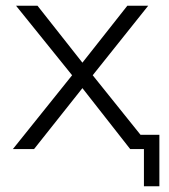

<svg xmlns="http://www.w3.org/2000/svg" viewBox="-20 -521 591 671"><path d="M25 0H99L268 -213L435 0H483V130H537V-50H471L304 -258L498 -501H425L268 -302L111 -501H36L232 -258Z"/></svg>

Font: Poppy and Pepper Light
Style: Regular
Weight: 300
Designer: Thy Ha
Foundry: Thy Ha
Version: Version 0.001;Glyphs 3.2 (3227)